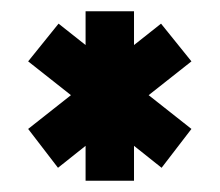

<svg xmlns="http://www.w3.org/2000/svg" viewBox="-20 -618 390 341"><path d="M83 -320 30 -389 106 -449 30 -509 84 -576 132 -538V-598H218V-538L266 -576L320 -509L244 -449L320 -389L267 -320L218 -359V-297H132V-359Z"/></svg>

Font: Blaka
Style: Regular
Weight: 400
Designer: Mohamed Gaber
Foundry: Kief Type Foundry
Version: Version 1.003; ttfautohint (v1.8.4.7-5d5b)